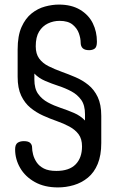

<svg xmlns="http://www.w3.org/2000/svg" viewBox="-20 -751 511 838"><path d="M233 67Q174 67 132 43.5Q90 20 68 -18Q46 -56 46 -99Q46 -120 56.5 -127.5Q67 -135 84 -135Q104 -135 112 -127Q120 -119 120 -108Q120 -94 124.5 -76.5Q129 -59 140 -42.5Q151 -26 171.5 -15.5Q192 -5 226 -5Q282 -5 310 -33.5Q338 -62 338 -112Q338 -145 323 -165Q308 -185 283 -198.5Q258 -212 228 -222.5Q198 -233 168 -246.5Q138 -260 113 -280.5Q88 -301 72.5 -333.5Q57 -366 57 -416V-535Q57 -595 74 -633Q91 -671 118 -692.5Q145 -714 176.5 -722.5Q208 -731 237 -731Q292 -731 329.5 -708.5Q367 -686 385 -649.5Q403 -613 403 -569Q403 -546 393.5 -539Q384 -532 369 -532Q350 -532 341 -540.5Q332 -549 332 -566Q332 -583 324.5 -605Q317 -627 297 -643.5Q277 -660 240 -660Q213 -660 189 -648.5Q165 -637 150.5 -613Q136 -589 136 -549Q136 -516 151 -495.5Q166 -475 192 -462Q218 -449 248.5 -438Q279 -427 309.5 -414Q340 -401 365.5 -380.5Q391 -360 406.5 -327.5Q422 -295 422 -245V-127Q422 -73 406.5 -35.5Q391 2 363.5 24.5Q336 47 302 57Q268 67 233 67ZM351 -225V-252Q351 -292 334.5 -315Q318 -338 292 -352Q266 -366 235.5 -376Q205 -386 177 -398Q149 -410 130 -430V-404Q130 -364 146.5 -341Q163 -318 189 -304Q215 -290 245 -280Q275 -270 303 -258Q331 -246 351 -225Z"/></svg>

Font: Dosis ExtraLight Medium
Style: Regular
Weight: 500
Version: Version 3.001; ttfautohint (v1.8.2)